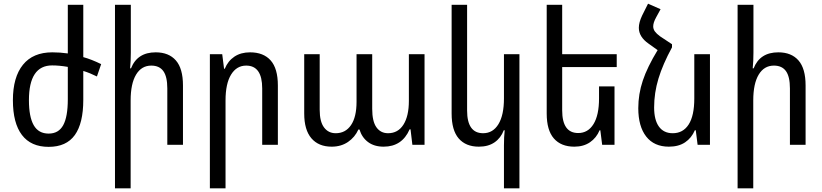

<svg xmlns="http://www.w3.org/2000/svg" viewBox="-20 -786 4463 1042"><path d="M506 -371Q468 -390 432 -401V-244Q432 -117 386 -53Q340 11 244 11Q148 11 99 -53.5Q50 -118 50 -242Q50 -367 104.5 -434.5Q159 -502 264 -502Q306 -502 348 -496V-760H432V-476Q476 -464 529 -438ZM348 -423Q302 -431 263 -431Q137 -431 137 -242Q137 -152 163 -106.5Q189 -61 244 -61Q298 -61 323 -106.5Q348 -152 348 -247Z M690 -500Q690 -454 686 -415H691Q725 -502 825 -502Q896 -502 934.5 -458Q973 -414 973 -322V0H888V-306Q888 -370 866.5 -400Q845 -430 801 -430Q748 -430 718.5 -381Q689 -332 689 -241V236H604V-760H690Z M1119 -492H1186L1196 -413H1200Q1217 -455 1252 -478.5Q1287 -502 1337 -502Q1410 -502 1449 -458Q1488 -414 1488 -322V0H1403V-306Q1403 -430 1316 -430Q1264 -430 1234 -381Q1204 -332 1204 -241V236H1119Z M1631 -170V-492H1715V-190Q1715 -126 1738.5 -94.5Q1762 -63 1802 -63Q1855 -63 1885 -107Q1915 -151 1915 -234V-492H2000V-195Q2000 -127 2023 -95Q2046 -63 2086 -63Q2140 -63 2169.5 -109.5Q2199 -156 2199 -239V-492H2284V0H2218L2208 -84H2203Q2162 10 2062 10Q2011 10 1977.5 -15Q1944 -40 1931 -83H1925Q1906 -41 1868.5 -15.5Q1831 10 1780 10Q1709 10 1670 -35.5Q1631 -81 1631 -170Z M2715 236V3Q2715 -43 2719 -79H2714Q2698 -37 2664 -13.5Q2630 10 2579 10Q2508 10 2469.5 -34.5Q2431 -79 2431 -170V-760H2515V-186Q2515 -63 2602 -63Q2655 -63 2685 -112Q2715 -161 2715 -252V-492H2799V236Z M3031 -422V-187Q3031 -64 3118 -64Q3171 -64 3201 -112.5Q3231 -161 3231 -252V-317H3315V0H3248L3238 -79H3234Q3217 -38 3182 -14Q3147 10 3097 10Q3025 10 2986 -34.5Q2947 -79 2947 -170V-760H3031V-492H3327V-422Z M3833 -492V0H3766L3756 -79H3751Q3733 -37 3698 -13.5Q3663 10 3610 10Q3530 10 3487 -45Q3444 -100 3444 -199Q3444 -275 3468.5 -348.5Q3493 -422 3549 -514L3500 -549Q3447 -586 3447 -635Q3447 -664 3465 -702L3497 -766L3565 -736L3541 -692Q3525 -663 3525 -643Q3525 -628 3534 -615.5Q3543 -603 3562 -589L3627 -546V-529Q3577 -437 3553.5 -359.5Q3530 -282 3530 -203Q3530 -135 3556 -99Q3582 -63 3631 -63Q3687 -63 3717.5 -110.5Q3748 -158 3748 -252V-492Z M4069 -500Q4069 -454 4065 -415H4070Q4104 -502 4204 -502Q4275 -502 4313.5 -458Q4352 -414 4352 -322V0H4267V-306Q4267 -370 4245.5 -400Q4224 -430 4180 -430Q4127 -430 4097.5 -381Q4068 -332 4068 -241V236H3983V-760H4069Z"/></svg>

Font: Noto Sans Armenian Narrow
Style: Regular
Weight: 400
Width: 4
Designer: Monotype Design team
Foundry: Monotype Imaging Inc.
Version: Version 1.000